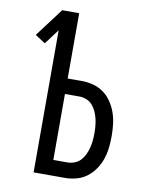

<svg xmlns="http://www.w3.org/2000/svg" viewBox="-83 -796 666 857"><g transform="rotate(10 250.0 -367.5)"><path d="M129 0V-644L78 -576L32 -606L129 -735H206V-439H271Q297 -439 323 -432Q349 -425 370 -409.5Q391 -394 406 -371.5Q421 -349 429.5 -324Q438 -299 441 -272.5Q444 -246 444 -220Q444 -193 441 -166.5Q438 -140 429.5 -115Q421 -90 406 -68Q391 -46 370 -30Q349 -14 323 -7Q297 0 271 0ZM271 -70Q287 -70 303 -76.5Q319 -83 330 -95Q341 -107 348 -122.5Q355 -138 359 -154Q363 -170 364.5 -186.5Q366 -203 366 -220Q366 -236 364.5 -252.5Q363 -269 359 -285.5Q355 -302 348 -317Q341 -332 330 -344.5Q319 -357 303 -363Q287 -369 271 -369H206V-70Z"/></g></svg>

Font: Iosevka Custom
Style: Regular
Weight: 400
Monospace: yes
Designer: Belleve Invis
Foundry: Belleve Invis
Version: Version 32.5.0; ttfautohint (v1.8.4)